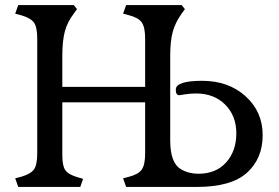

<svg xmlns="http://www.w3.org/2000/svg" viewBox="-20 -738 1102 758"><path d="M652 -517V-183Q652 -95 694 -70Q725 -52 763 -52Q833 -52 873 -97Q913 -142 913 -211.5Q913 -281 869 -325Q825 -369 754 -369Q730 -369 710 -365.5Q690 -362 688 -362Q674 -362 674 -384Q674 -419 778 -419Q882 -419 949.5 -358Q1017 -297 1017 -204.5Q1017 -112 955 -56Q893 0 757 0H478L466 -34L489 -40Q527 -50 540 -69Q553 -88 553 -133V-334H226V-126Q226 -83 238 -66Q250 -49 287 -38L308 -32L297 0H52L40 -34L63 -40Q101 -51 114 -69Q127 -87 127 -133V-585Q127 -631 114 -649Q101 -667 63 -678L40 -684L52 -718H271L284 -702L271 -684Q246 -651 236 -614Q226 -577 226 -517V-395H553V-585Q553 -630 540 -649Q527 -668 489 -678L466 -684L478 -718H697L710 -702L697 -684Q672 -649 662 -612.5Q652 -576 652 -517Z"/></svg>

Font: Gabriela
Style: Regular
Weight: 400
Designer: Eduardo Rodriguez Tunni
Foundry: Eduardo Rodriguez Tunni
Version: Version 1.003